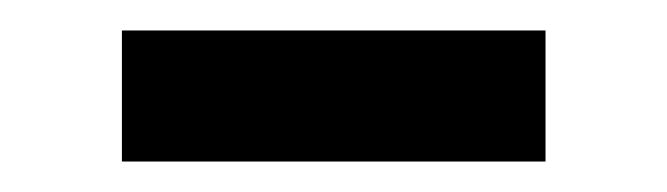

<svg xmlns="http://www.w3.org/2000/svg" viewBox="-20 -313 438 126"><path d="M60 -207V-293H338V-207Z"/></svg>

Font: Lisu Bosa Black
Style: Regular
Weight: 900
Designer: David Morse, Annie Olsen, Victor Gaultney, Frank Grießhammer (Latin)
Foundry: SIL International
Version: Version 2.000